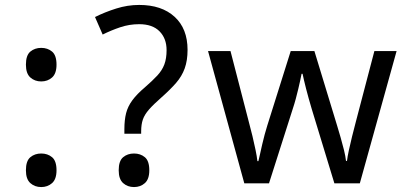

<svg xmlns="http://www.w3.org/2000/svg" viewBox="-20 -744 1638 778"><path d="M147 -414Q121 -414 103 -430Q85 -446 85 -482Q85 -520 103 -535Q121 -550 147 -550Q173 -550 191 -535Q209 -520 209 -482Q209 -446 191 -430Q173 -414 147 -414ZM147 14Q121 14 103 -2Q85 -18 85 -54Q85 -92 103 -107Q121 -122 147 -122Q173 -122 191 -107Q209 -92 209 -54Q209 -18 191 -2Q173 14 147 14Z M484 -202V-220Q484 -258 491 -285.5Q498 -313 516.5 -338Q535 -363 567 -390Q598 -417 617.5 -438Q637 -459 646 -483Q655 -507 655 -541Q655 -588 626.5 -617Q598 -646 544 -646Q504 -646 467 -633.5Q430 -621 396 -604L365 -675Q405 -695 451 -709.5Q497 -724 544 -724Q635 -724 687.5 -676Q740 -628 740 -542Q740 -499 728.5 -467Q717 -435 693.5 -408Q670 -381 635 -350Q602 -321 584 -300.5Q566 -280 559 -260Q552 -240 552 -211V-202ZM523 14Q497 14 479 -2Q461 -18 461 -54Q461 -92 479 -107Q497 -122 523 -122Q549 -122 567 -107Q585 -92 585 -54Q585 -18 567 -2Q549 14 523 14Z M1243 -303Q1237 -324 1231 -344.5Q1225 -365 1220.5 -383.5Q1216 -402 1212 -418Q1208 -434 1206 -445H1202Q1200 -434 1196.5 -418Q1193 -402 1188.5 -383Q1184 -364 1178.5 -343.5Q1173 -323 1166 -302L1070 -1H970L823 -537H914L988 -251Q996 -222 1003 -192.5Q1010 -163 1015.5 -136.5Q1021 -110 1023 -91H1027Q1030 -103 1034 -121Q1038 -139 1042.5 -159Q1047 -179 1052.5 -199Q1058 -219 1063 -235L1158 -537H1254L1346 -235Q1353 -212 1360.5 -186Q1368 -160 1374 -135.5Q1380 -111 1382 -92H1386Q1388 -109 1393.5 -134.5Q1399 -160 1406.5 -190.5Q1414 -221 1422 -251L1497 -537H1587L1438 -1H1335Z"/></svg>

Font: hexugurmukhi05
Style: Book
Weight: 400
Designer: Jelle Bosma - Monotype Design Team
Foundry: Monotype Imaging Inc.
Version: Version 2.003